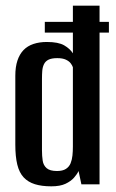

<svg xmlns="http://www.w3.org/2000/svg" viewBox="-20 -650 409 677"><path d="M138 -535V-573H364V-535ZM161 7Q127 7 103 -0.5Q79 -8 63.5 -24.5Q48 -41 41 -69.5Q34 -98 34 -140V-383Q34 -414 41.5 -436.5Q49 -459 63 -473.5Q77 -488 98 -495Q119 -502 145 -502Q186 -502 206.5 -490Q227 -478 237 -462V-630H331V0H267L257 -47Q252 -36 241 -23.5Q230 -11 211 -2Q192 7 161 7ZM181 -47Q201 -47 212.5 -54.5Q224 -62 229 -74.5Q234 -87 235.5 -102Q237 -117 237 -133V-413Q235 -419 229.5 -426.5Q224 -434 212.5 -439.5Q201 -445 182 -445Q162 -445 151 -439.5Q140 -434 135 -423.5Q130 -413 129 -400Q128 -387 128 -372V-120Q128 -100 130.5 -83.5Q133 -67 144.5 -57Q156 -47 181 -47Z"/></svg>

Font: Alumni Sans SemiBold
Style: Regular
Weight: 600
Designer: Robert E. Leuschke
Foundry: Robert E. Leuschke
Version: Version 1.018